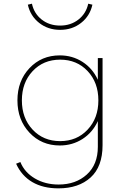

<svg xmlns="http://www.w3.org/2000/svg" viewBox="-20 -784 684 1054"><path d="M300.8 250Q216.3 250 157.5 215.6Q98.6 181.2 68.4 114.7L91.8 105.5Q114.7 162.1 171.4 195.6Q228 229 301.8 229Q396 229 456.5 174.1Q517.1 119.1 517.1 22V-119.1Q488.3 -56.6 432.9 -21Q377.4 14.6 308.1 14.6Q208 14.6 141.8 -55.7Q75.7 -126 75.7 -232.9Q75.7 -339.8 141.8 -409.9Q208 -480 308.1 -480Q377.4 -480 432.9 -444.3Q488.3 -408.7 517.1 -346.2V-465.3H543V12.7Q543 130.9 477.3 190.4Q411.6 250 300.8 250ZM520 -232.9Q520 -331.1 460.9 -393.8Q401.9 -456.5 310.1 -456.5Q218.3 -456.5 159.2 -393.6Q100.1 -330.6 100.1 -232.9Q100.1 -135.3 159.2 -72.3Q218.3 -9.3 310.1 -9.3Q401.9 -9.3 460.9 -72.3Q520 -135.3 520 -232.9ZM132.8 -758.3 155.3 -763.7Q167 -709.5 209 -676.5Q251 -643.6 310.1 -643.6Q368.2 -643.6 410.4 -676.5Q452.6 -709.5 464.4 -763.7L487.3 -758.3Q473.6 -696.3 425 -658.2Q376.5 -620.1 310.1 -620.1Q243.7 -620.1 195.1 -658.2Q146.5 -696.3 132.8 -758.3Z"/></svg>

Font: Spartan MB Thin
Style: Regular
Weight: 100
Designer: Matt Bailey, Mirko Velimirovic
Foundry: Matt Bailey
Version: Version 1.005